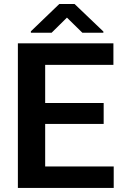

<svg xmlns="http://www.w3.org/2000/svg" viewBox="-20 -924 604 944"><path d="M539.1 -105.5V0H67.9V-710.9H537.6V-605H202.1V-417.5H489.7V-314.5H202.1V-105.5ZM346.7 -904.3 488.3 -769V-763.2H384.8L309.1 -837.4L233.9 -763.2H131.8V-770L271.5 -904.3Z"/></svg>

Font: Vazirmatn UI FD SemiBold
Style: Regular
Weight: 600
Designer: Saber Rastikerdar
Foundry: Saber Rastikerdar
Version: Version 33.003